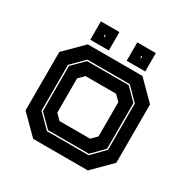

<svg xmlns="http://www.w3.org/2000/svg" viewBox="-153 -810 934 950"><g transform="rotate(30 314.0 -335.5)"><path d="M158 0 55 -103V-437L158 -540H470.5L573.5 -437V-103L470.5 0ZM198 -67H436.5L506 -138.5V-403.5L436.5 -473.5H194L124 -403V-141ZM200.5 -74 131 -143V-401L196.5 -466.5H434L499 -401.5V-140.5L434 -74ZM227 -141.5H401.5L432 -172V-368L401.5 -398.5H227L196.5 -368V-172ZM365.5 -566V-671H471.5V-566ZM157.5 -566V-671H263.5V-566ZM207.5 -612H212V-624H207.5ZM416.5 -612H421V-624H416.5Z"/></g></svg>

Font: Tourney Thin ExtraBold
Style: Regular
Weight: 800
Version: Version 1.015